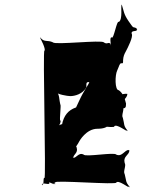

<svg xmlns="http://www.w3.org/2000/svg" viewBox="-20 -1043 673 847"><path d="M330 -600C321 -580 289 -510 284 -510C277 -505 284 -491 281 -488C276 -488 288 -490 283 -490C276 -493 272 -496 262 -496C250 -496 247 -493 238 -489C233 -489 245 -487 240 -487C240 -491 251 -504 246 -512C241 -512 251 -582 246 -582C241 -600 243 -629 229 -638C224 -638 232 -637 227 -637C231 -627 278 -619 290 -619C310 -619 345 -628 361 -658C361 -678 360 -681 374 -681C372 -671 349 -642 330 -600ZM536 -818C543 -831 569 -882 561 -894C557 -912 586 -901 584 -913C576 -925 592 -904 584 -916C570 -928 571 -915 559 -933C551 -945 555 -938 547 -950C525 -982 527 -993 517 -1023C511 -1016 523 -958 504 -946C496 -958 481 -866 473 -878C461 -882 472 -838 468 -844C460 -856 478 -834 470 -846C459 -863 455 -844 438 -856C430 -868 222 -844 214 -856C189 -868 176 -855 159 -876C151 -888 165 -862 157 -874C158 -876 184 -825 176 -819C168 -831 184 -246 176 -258C168 -260 177 -222 164 -228C156 -240 174 -214 166 -226C163 -243 196 -224 198 -235C190 -247 226 -222 218 -234C211 -246 226 -221 218 -232C210 -244 230 -222 222 -234C213 -246 228 -224 220 -236C213 -248 230 -227 222 -239C214 -251 227 -226 219 -238C211 -250 231 -226 223 -238C215 -250 501 -226 493 -238C503 -250 546 -215 548 -218C540 -230 559 -208 551 -220C533 -241 538 -245 530 -275C522 -287 538 -312 530 -324C522 -354 549 -357 551 -379C543 -391 556 -369 548 -381C530 -383 519 -349 493 -361C485 -373 357 -349 349 -361C326 -373 317 -343 301 -347C293 -359 311 -333 303 -345C303 -364 326 -366 318 -393C310 -405 326 -402 318 -414C310 -427 325 -414 316 -426C308 -438 323 -411 315 -423C308 -435 329 -419 322 -432C314 -444 347 -454 339 -466C335 -484 356 -480 345 -497C337 -509 350 -483 342 -495C337 -502 373 -474 373 -486C365 -498 492 -474 484 -486C494 -498 538 -463 540 -466C532 -478 550 -456 542 -468C524 -489 530 -493 522 -523C514 -535 530 -560 522 -572C514 -602 540 -606 542 -628C534 -640 548 -617 540 -629C522 -631 494 -621 466 -600C456 -579 438 -578 392 -578C315 -578 250 -566 250 -452C250 -352 252 -346 259 -346C286 -358 316 -392 330 -420C330 -420 360 -475 410 -475C464 -475 470 -501 467 -527C467 -547 464 -545 430 -545C398 -545 416 -537 424 -547C424 -557 428 -558 433 -568C451 -578 471 -571 506 -564C534 -564 536 -566 536 -586C530 -613 521 -633 504 -645C486 -645 487 -712 497 -732C507 -754 507 -763 515 -764C523 -764 523 -762 523 -778C524 -794 528 -804 536 -818Z"/></svg>

Font: Hussar Przerywany
Style: Regular
Weight: 400
Foundry: Cannot Into Space Fonts
Version: Version 0.982